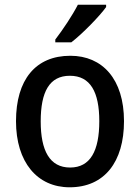

<svg xmlns="http://www.w3.org/2000/svg" viewBox="-20 -786 595 816"><path d="M431 -756V-766H311C288 -721 248 -661 215 -618V-606H283C330 -642 404 -718 431 -756ZM507 -271C507 -450 415 -549 279 -549C131 -549 48 -447 48 -271C48 -97 138 10 276 10C424 10 507 -98 507 -271ZM153 -270C153 -396 190 -464 277 -464C364 -464 402 -395 402 -271C402 -145 364 -74 278 -74C191 -74 153 -146 153 -270Z"/></svg>

Font: Noto Sans Thai Looped SemiCondensed Medium
Style: Regular
Weight: 500
Width: 4
Designer: Sasikarn Vongin, Ben Mitchell
Foundry: The Fontpad Ltd
Version: Version 1.001